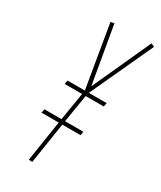

<svg xmlns="http://www.w3.org/2000/svg" viewBox="-181 -773 704 838"><g transform="rotate(30 170.5 -354.0)"><path d="M84 -365 88 -384H175L122 -699L140 -703L190 -414L324 -708L341 -700L195 -384H285L281 -365H190L167 -225H259L256 -206H164L132 0H114L146 -206H59L63 -225H149L172 -365Z"/></g></svg>

Font: Georama Condensed Thin
Style: Italic
Weight: 100
Width: 3
Italic angle: -9°
Designer: Jean-Baptiste Levee
Foundry: Production Type
Version: Version 1.000